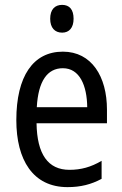

<svg xmlns="http://www.w3.org/2000/svg" viewBox="-20 -758 502 788"><path d="M235 -738C205 -738 186 -719 186 -681C186 -644 205 -624 235 -624C264 -624 282 -644 282 -681C282 -719 265 -738 235 -738ZM238 -546C116 -546 47 -445 47 -265C47 -102 115 10 257 10C311 10 354 -1 397 -24V-98C353 -72 312 -61 265 -61C177 -61 132 -125 130 -252H419V-308C419 -444 356 -546 238 -546ZM238 -478C307 -478 337 -407 338 -318H131C137 -425 174 -478 238 -478Z"/></svg>

Font: Noto Sans Gurmukhi UI Condensed
Style: Regular
Weight: 400
Width: 3
Designer: Jelle Bosma - Monotype Design Team
Foundry: Monotype Imaging Inc.
Version: Version 2.004